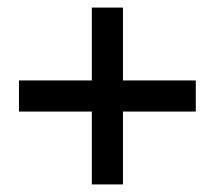

<svg xmlns="http://www.w3.org/2000/svg" viewBox="-20 -540 566 506"><path d="M496 -328V-246H304V-54H222V-246H30V-328H222V-520H304V-328Z"/></svg>

Font: Mukta Mahee
Style: Bold
Weight: 700
Designer: Shuchita Grover, Noopur Datye, Girish Dalvi, Yashodeep Gholap
Foundry: Ek Type
Version: Version 2.538;PS 1.000;hotconv 16.6.51;makeotf.lib2.5.65220;